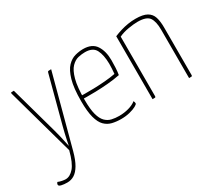

<svg xmlns="http://www.w3.org/2000/svg" viewBox="-124 -785 1426 1252"><g transform="rotate(-30 589.0 -158.5)"><path d="M71 193Q45 193 26.5 188.5Q8 184 8 174Q8 169 10.5 164Q13 159 16 157Q29 163 45.5 166Q62 169 72 169Q105 169 134.5 135Q164 101 186 16L45 -490Q44 -495 44.5 -497Q45 -499 50 -499.5Q55 -500 67 -500L167 -141Q174 -116 179.5 -92.5Q185 -69 189 -50Q193 -31 195.5 -20Q198 -9 198 -9Q198 -9 200 -20Q202 -31 206 -50Q210 -69 215.5 -93Q221 -117 228 -143L320 -490Q322 -495 323 -497Q324 -499 329.5 -499.5Q335 -500 348 -500L205 35Q189 94 168.5 128.5Q148 163 124 178Q100 193 71 193Z M582 10Q546 10 515 2.5Q484 -5 461 -28Q438 -51 425.5 -97.5Q413 -144 413 -221Q413 -320 430 -378.5Q447 -437 474 -465Q501 -493 532.5 -501.5Q564 -510 593 -510Q661 -510 689.5 -466Q718 -422 718 -354Q718 -325 716.5 -297Q715 -269 711 -246Q666 -237 617 -233Q568 -229 526 -228Q484 -227 458 -227.5Q432 -228 432 -228V-252Q432 -252 458.5 -251.5Q485 -251 525.5 -252Q566 -253 610 -256.5Q654 -260 690 -267Q692 -290 693 -307Q694 -324 694 -342Q693 -408 673 -447Q653 -486 594 -486Q570 -486 543 -480Q516 -474 491.5 -449Q467 -424 452 -369Q437 -314 437 -217Q437 -147 448 -106.5Q459 -66 479 -46Q499 -26 525 -20Q551 -14 581 -14Q618 -14 652.5 -23.5Q687 -33 709 -51Q712 -45 713 -40Q714 -35 714 -32Q714 -25 695.5 -15Q677 -5 647 2.5Q617 10 582 10Z M823 0V-474Q850 -485 876.5 -493Q903 -501 931 -505.5Q959 -510 988 -510Q1044 -510 1073 -493.5Q1102 -477 1112 -445.5Q1122 -414 1122 -368V-10Q1122 -5 1121 -3Q1120 -1 1115 -0.5Q1110 0 1098 0V-364Q1098 -426 1077.5 -456Q1057 -486 989 -486Q961 -486 919.5 -479Q878 -472 847 -457V-10Q847 -5 846 -3Q845 -1 840 -0.5Q835 0 823 0Z"/></g></svg>

Font: Yanone Kaffeesatz ExtraLight
Style: Regular
Weight: 200
Designer: Yanone (Cyrillic: Daniel Pouzeot, Huerta Tipografica, and Cyreal)
Foundry: Yanone
Version: Version 2.003